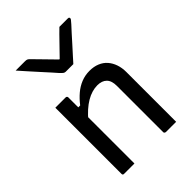

<svg xmlns="http://www.w3.org/2000/svg" viewBox="-236 -953 1071 1071"><g transform="rotate(-45 300.0 -417.5)"><path d="M336 -633Q321 -633 306 -633Q291 -633 276 -633Q269 -633 263 -637Q257 -641 244 -655Q237 -664 218 -684.5Q199 -705 175 -732Q151 -759 126.5 -786Q102 -813 83 -835Q101 -835 118.5 -835Q136 -835 155 -835Q166 -835 171.5 -833Q177 -831 184 -824Q197 -811 232 -775Q267 -739 319 -686L274 -707H326L281 -685Q333 -738 367 -773.5Q401 -809 428 -835H494Q499 -835 501 -834Q503 -833 504 -831Q505 -829 505 -826Q505 -822 501.5 -817.5Q498 -813 485 -798Q472 -785 452 -762Q432 -739 409 -714Q386 -689 366.5 -667Q347 -645 336 -633ZM514 0Q492 0 473.5 0Q455 0 433 0Q430 0 427.5 -1.5Q425 -3 423.5 -5Q422 -7 422 -11Q422 -72 422 -132.5Q422 -193 422 -253.5Q422 -314 422 -375Q422 -416 402.5 -435.5Q383 -455 347 -455Q326 -455 304 -448.5Q282 -442 260 -429Q238 -416 215.5 -396Q193 -376 170 -348V-443H200Q223 -473 249.5 -495.5Q276 -518 307 -530.5Q338 -543 373 -543Q407 -543 433.5 -532Q460 -521 477.5 -501Q495 -481 504.5 -453.5Q514 -426 514 -393Q514 -345 514 -297Q514 -249 514 -200.5Q514 -152 514 -103Q514 -77 514 -51.5Q514 -26 514 0ZM185 0Q171 0 158 0Q145 0 132 0Q119 0 104 0Q101 0 99 -0.5Q97 -1 95.5 -2.5Q94 -4 93.5 -6Q93 -8 93 -11Q93 -64 93 -117Q93 -170 93 -222Q93 -274 93 -327Q93 -380 93 -433Q93 -465 93 -490.5Q93 -516 93 -532Q109 -532 122.5 -532Q136 -532 148.5 -532Q161 -532 174 -532Q178 -532 180 -530.5Q182 -529 183.5 -527Q185 -525 185 -521Q185 -435 185 -348Q185 -261 185 -174Q185 -87 185 0Z"/></g></svg>

Font: Rec Mono Linear
Style: Regular
Weight: 400
Monospace: yes
Version: Version 1.085; ttfautohint (v1.8.4.7-5d5b)